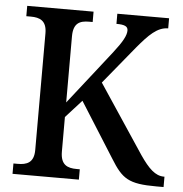

<svg xmlns="http://www.w3.org/2000/svg" viewBox="-51 -764 777 813"><g transform="rotate(5 337.0 -357.0)"><path d="M32 0H314V-44H301C262 -44 232 -55 232 -112V-259L300 -334L447 -101C497 -20 524 0 644 0H674V-44H671C635 -44 606 -72 569 -126L375 -418L507 -579C554 -635 589 -671 635 -671V-714H415V-671C449 -671 464 -665 464 -647C464 -626 450 -599 411 -549L232 -321V-602C232 -659 260 -670 299 -670H314V-714H32V-670H51C89 -670 119 -659 119 -605V-109C119 -54 88 -44 50 -44H32Z"/></g></svg>

Font: Noto Serif Lao SemiCondensed Medium
Style: Regular
Weight: 500
Width: 4
Designer: Monotype Design Team
Foundry: Monotype Imaging Inc.
Version: Version 2.003